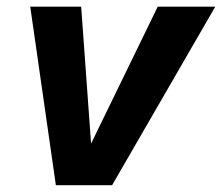

<svg xmlns="http://www.w3.org/2000/svg" viewBox="-20 -547 656 567"><path d="M145 0 69.3 -527.3H219.7L251.5 -87.9H231.9L445.8 -527.3H615.7L311 0Z"/></svg>

Font: Schibsted Grotesk
Style: Bold Italic
Weight: 700
Italic angle: -12°
Designer: Bakken & Baeck AS, Henrik Kongsvoll
Foundry: Schibsted ASA
Version: Version 1.100;gftools[0.9.25]